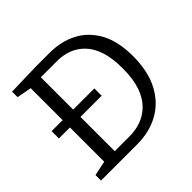

<svg xmlns="http://www.w3.org/2000/svg" viewBox="-170 -878 1058 1058"><g transform="rotate(-45 359.0 -349.0)"><path d="M49 -328V-385H135V-634L49 -650V-693L237 -698H347Q436 -698 506.5 -661.5Q577 -625 618 -550Q659 -475 659 -360Q659 -242 616.5 -161.5Q574 -81 500 -40.5Q426 0 331 0H49V-43L135 -61V-328ZM334 -61Q380 -61 422 -76Q464 -91 498 -124.5Q532 -158 551.5 -214Q571 -270 571 -353Q571 -434 552.5 -488.5Q534 -543 501.5 -575.5Q469 -608 429 -622.5Q389 -637 345 -637H217V-385H382V-328H217V-61Z"/></g></svg>

Font: Bitter
Style: Regular
Weight: 400
Designer: Sol Matas, and Bitter project Authors
Foundry: Sol Matas
Version: Version 2.001